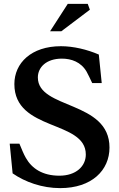

<svg xmlns="http://www.w3.org/2000/svg" viewBox="-20 -953 614 989"><path d="M175 -554C175 -606 218 -651 299 -651C347 -651 397 -634 426 -584C434 -570 445 -546 455 -525H504L489 -672C429 -698 358 -715 294 -715C141 -715 54 -628 54 -520C54 -275 422 -336 422 -157C422 -97 372 -48 286 -48C199 -48 144 -85 113 -140C102 -159 92 -184 80 -213H30L45 -60C110 -15 197 16 290 16C453 16 544 -76 544 -193C544 -436 175 -389 175 -554ZM238 -792H296L443 -903L432 -933H329Z"/></svg>

Font: LT Superior Serif Semibold
Style: Regular
Weight: 600
Designer: Daniel Lyons
Foundry: LyonsType
Version: Version 2.120;FEAKit 1.0